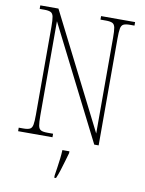

<svg xmlns="http://www.w3.org/2000/svg" viewBox="-100 -783 810 1073"><g transform="rotate(10 305.5 -246.5)"><path d="M40 0V-20H66Q91 -20 103 -26Q115 -32 118.5 -51Q122 -70 122 -108V-606Q122 -645 118.5 -663.5Q115 -682 103 -688Q91 -694 66 -694H40V-714H143L472 -63V-606Q472 -645 468.5 -663.5Q465 -682 453 -688Q441 -694 416 -694H385V-714H578V-694H553Q528 -694 516 -688Q504 -682 500.5 -663.5Q497 -645 497 -606V0H472L147 -643V-108Q147 -70 150.5 -51Q154 -32 166 -26Q178 -20 203 -20H235V0ZM284 208Q288 183 291.5 159Q295 135 298 110.5Q301 86 302 61H342V71Q336 92 328 119.5Q320 147 311.5 174Q303 201 294 221H284Z"/></g></svg>

Font: Noto Serif Khmer Condensed Thin
Style: Regular
Weight: 250
Width: 3
Designer: Danh Hong and the Monotype Design Team
Foundry: Monotype Imaging Inc.
Version: Version 2.004